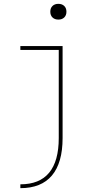

<svg xmlns="http://www.w3.org/2000/svg" viewBox="-20 -760 540 1000"><path d="M86 200Q186 200 236 139.5Q286 79 286 -41V-500H86V-520H306V-41Q306 88 250.5 154Q195 220 86 220ZM284 -658Q265 -658 253.5 -669Q242 -680 242 -699Q242 -718 253.5 -729Q265 -740 284 -740Q303 -740 314.5 -729Q326 -718 326 -699Q326 -680 314.5 -669Q303 -658 284 -658Z"/></svg>

Font: M PLUS 1 Code Thin
Style: Regular
Weight: 250
Designer: Coji Morishita
Foundry: UNDERFOREST DESIGN
Version: Version 1.002